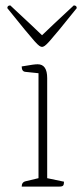

<svg xmlns="http://www.w3.org/2000/svg" viewBox="-20 -688 311 708"><path d="M60 0Q60 -17 76 -20L122 -31V-418L74 -423Q60 -424 60 -443Q89 -448 100.5 -449.5Q112 -451 119 -451Q154 -451 154 -400V-31L216 -18Q216 -8 213 -4Q210 0 199 0ZM135 -515Q131 -515 125 -519Q119 -523 107 -536.5Q95 -550 71 -579Q47 -608 7 -658Q7 -668 18 -668Q65 -624 93 -598Q121 -572 135 -558Q149 -572 177 -598Q205 -624 252 -668Q263 -668 263 -658Q223 -608 199 -579Q175 -550 163 -536.5Q151 -523 145 -519Q139 -515 135 -515Z"/></svg>

Font: Petrona Thin
Style: Regular
Weight: 100
Designer: Ringo R. Seeber
Foundry: Ringo R. Seeber
Version: Version 2.001; ttfautohint (v1.8.3)